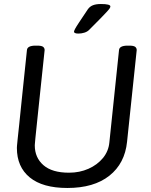

<svg xmlns="http://www.w3.org/2000/svg" viewBox="-20 -929 752 955"><path d="M623 -702Q645 -702 652.5 -696Q660 -690 660 -680L612 -224Q601 -116 524 -55Q447 6 315 6Q192 6 128 -46.5Q64 -99 64 -193Q64 -196 64.5 -203.5Q65 -211 67.5 -234.5Q70 -258 75.5 -309.5Q81 -361 90 -450.5Q99 -540 114 -680Q116 -702 157 -702H165Q187 -702 194.5 -696Q202 -690 202 -680Q187 -541 178 -452.5Q169 -364 163.5 -314Q158 -264 156 -241.5Q154 -219 153.5 -213.5Q153 -208 153 -206Q153 -145 196 -107.5Q239 -70 323 -70Q376 -70 420 -89.5Q464 -109 492 -143Q520 -177 524 -221L572 -680Q574 -702 615 -702ZM482 -909Q529 -909 529 -897Q529 -893 525.5 -887.5Q522 -882 511.5 -870.5Q501 -859 480 -837.5Q459 -816 423 -780Q414 -771 399.5 -766.5Q385 -762 370 -762Q359 -762 353.5 -764.5Q348 -767 348 -771Q348 -775 353.5 -785.5Q359 -796 374 -818.5Q389 -841 417 -883Q427 -897 442.5 -903Q458 -909 482 -909Z"/></svg>

Font: Asap VF Beta
Style: Italic
Weight: 400
Italic angle: -6°
Designer: Pablo Cosgaya
Foundry: Pablo Cosgaya
Version: Version 1.007